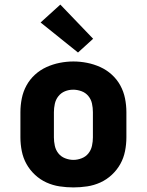

<svg xmlns="http://www.w3.org/2000/svg" viewBox="-20 -809 640 837"><path d="M300 8Q270 8 240 3.5Q210 -1 182.5 -13.5Q155 -26 132.5 -47Q110 -68 95.5 -94Q81 -120 75 -150Q69 -180 69 -210V-320Q69 -350 75 -380Q81 -410 95.5 -436.5Q110 -463 132.5 -483.5Q155 -504 182.5 -516.5Q210 -529 240 -535Q270 -541 300 -541Q330 -541 360 -535Q390 -529 417.5 -516.5Q445 -504 467.5 -483.5Q490 -463 504.5 -436.5Q519 -410 525 -380Q531 -350 531 -320V-210Q531 -180 525 -150Q519 -120 504.5 -94Q490 -68 467.5 -47Q445 -26 417.5 -13.5Q390 -1 360 3.5Q330 8 300 8ZM300 -112Q318 -112 336 -119Q354 -126 365.5 -140.5Q377 -155 381 -173.5Q385 -192 385 -210V-320Q385 -339 381 -357.5Q377 -376 365 -390.5Q353 -405 335 -411.5Q317 -418 299 -418Q280 -418 263 -411Q246 -404 234.5 -389.5Q223 -375 219 -356.5Q215 -338 215 -320V-210Q215 -192 219 -173.5Q223 -155 234.5 -140.5Q246 -126 264 -119Q282 -112 300 -112ZM320 -580 157 -711 243 -789 386 -640Z"/></svg>

Font: Iosevka Curly Heavy Extended
Style: Regular
Weight: 900
Width: 7
Monospace: yes
Designer: Belleve Invis
Foundry: Belleve Invis
Version: Version 11.1.0; ttfautohint (v1.8.3)